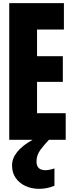

<svg xmlns="http://www.w3.org/2000/svg" viewBox="-20 -879 452 1207"><path d="M38.1 0V-859.4H381.8V-693.4H212.9V-525.9H375V-364.3H212.9V-167.5H393.1V0ZM225.6 308.1Q179.2 308.1 140.6 290.5Q102.1 272.9 78.9 240Q55.7 207 55.7 161.1Q55.7 72.3 184.6 0H287.6Q260.3 28.3 234.9 62Q209.5 95.7 209.5 136.2Q209.5 190.9 265.6 190.9Q289.6 190.9 322.3 179.7V288.6Q275.9 308.1 225.6 308.1Z"/></svg>

Font: webenart
Style: Regular
Weight: 400
Designer: Vernon Adams
Foundry: Vernon Adams
Version: Version 2.116; ttfautohint (v1.8.3)